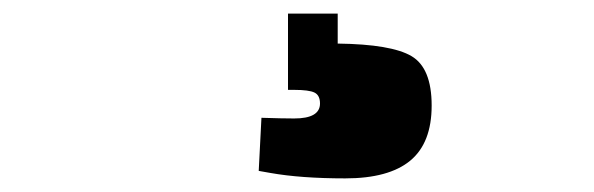

<svg xmlns="http://www.w3.org/2000/svg" viewBox="-20 -31 873 282"><path d="M487 231Q422 231 377 223L360 220L364 142Q395 143 412 143Q450 143 450 121Q450 109 442 105Q434 101 412 101H403V-11H476V33Q555 34 584.5 51.5Q614 69 614 124Q614 179 582.5 205Q551 231 487 231Z"/></svg>

Font: Titillium Web
Style: Black
Weight: 900
Version: Version 1.001;PS 35.000;hotconv 1.0.70;makeotf.lib2.5.55311